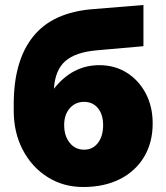

<svg xmlns="http://www.w3.org/2000/svg" viewBox="-20 -736 666 769"><path d="M35 -319Q35 -493 113 -590Q191 -687 353 -699.5L554.5 -716V-551L368 -534.5Q281.5 -527 241 -490.8Q200.5 -454.5 196 -380.5Q270 -475 378 -475Q439.5 -475 487.8 -444.8Q536 -414.5 563.8 -361.8Q591.5 -309 591.5 -242Q591.5 -165 557 -107.5Q522.5 -50 460 -18.5Q397.5 13 313.5 13Q233.5 13 170.5 -26.8Q107.5 -66.5 71.2 -135.8Q35 -205 35 -292.5ZM237 -235.5Q237 -191.5 259.2 -164Q281.5 -136.5 317 -136.5Q351.5 -136.5 372.2 -163.5Q393 -190.5 393 -235Q393 -277.5 372.2 -302.8Q351.5 -328 317 -328Q281.5 -328 259.2 -302.2Q237 -276.5 237 -235.5Z"/></svg>

Font: Overused Grotesk Black
Style: Regular
Weight: 900
Version: Version 0.004